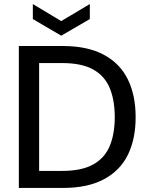

<svg xmlns="http://www.w3.org/2000/svg" viewBox="-20 -927 735 947"><path d="M73 0V-700H290Q412 -700 492 -657Q572 -614 610.5 -535.5Q649 -457 649 -349Q649 -241 610.5 -163Q572 -85 492 -42.5Q412 0 290 0ZM173 -84H286Q383 -84 440 -116Q497 -148 521.5 -207.5Q546 -267 546 -349Q546 -432 521.5 -492Q497 -552 440 -584Q383 -616 286 -616H173ZM282 -751 142 -833V-907L282 -823L423 -907V-833Z"/></svg>

Font: DM Sans 16pt Medium
Style: Regular
Weight: 500
Version: Version 4.004;gftools[0.9.30]